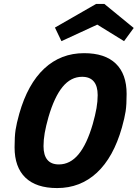

<svg xmlns="http://www.w3.org/2000/svg" viewBox="-20 -940 699 975"><path d="M78 -363Q121 -514 205 -592Q289 -670 407 -670Q513 -670 568 -617Q623 -564 623 -463Q623 -408 618 -375Q613 -342 599 -292Q556 -141 472 -63Q388 15 270 15Q164 15 109 -38Q54 -91 54 -192Q54 -247 59 -280Q64 -313 78 -363ZM201 -198Q201 -152 220.5 -128.5Q240 -105 279 -105Q336 -105 378.5 -156Q421 -207 451 -310Q464 -356 470 -390.5Q476 -425 476 -457Q476 -503 456 -526.5Q436 -550 397 -550Q340 -550 298 -499Q256 -448 226 -345Q213 -299 207 -264.5Q201 -230 201 -198ZM292 -731 259 -800 468 -920H510L659 -798L610 -731L474 -815Z"/></svg>

Font: Intel One Mono
Style: Bold Italic
Weight: 700
Italic angle: -16°
Monospace: yes
Designer: Fred Shallcrass
Foundry: Frere-Jones Type LLC
Version: Version 1.400;hotconv 1.1.0;makeotfexe 2.6.0;FJTRelease1.4